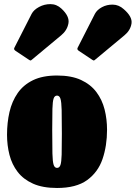

<svg xmlns="http://www.w3.org/2000/svg" viewBox="-20 -916 675 956"><path d="M15 -245Q15 -305 27.2 -358.2Q39.5 -411.5 68 -452.5Q96.5 -493.5 144.5 -516.8Q192.5 -540 264 -540Q335.5 -540 383.5 -517.8Q431.5 -495.5 460 -457.5Q488.5 -419.5 500.8 -371Q513 -322.5 513 -270Q513 -190 490.5 -124.2Q468 -58.5 413.8 -19.2Q359.5 20 264 20Q192.5 20 144.5 -1.5Q96.5 -23 68 -60Q39.5 -97 27.2 -144.8Q15 -192.5 15 -245ZM240 -270Q240 -193 241 -152Q242 -111 247 -95.5Q252 -80 264 -80Q276 -80 281 -94.5Q286 -109 287 -146Q288 -183 288 -250Q288 -327 287 -368Q286 -409 281 -424.5Q276 -440 264 -440Q252 -440 247 -425.5Q242 -411 241 -374Q240 -337 240 -270ZM124 -618.5 56.5 -663.5Q46 -670.5 53 -681L137.5 -847Q148 -867 174.2 -881.2Q200.5 -895.5 231.2 -895.5Q262 -895.5 286 -873Q327 -835 320.8 -800Q314.5 -765 285 -740.5L139 -619Q134 -614.5 131.8 -614.8Q129.5 -615 124 -618.5ZM439 -618.5 371.5 -663.5Q361 -670.5 368 -681L452.5 -847Q463 -867 487.5 -880.2Q512 -893.5 541.8 -893Q571.5 -892.5 596 -870.5Q640 -832.5 634.8 -798.8Q629.5 -765 600 -740.5L454 -619Q449 -614.5 446.8 -614.8Q444.5 -615 439 -618.5Z"/></svg>

Font: Besley* Condensed Fatface
Style: Regular
Weight: 900
Width: 3
Designer: Owen Earl
Foundry: indestructible type*
Version: Version 3.000; ttfautohint (v1.8.3)